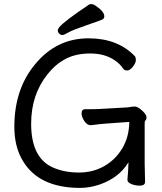

<svg xmlns="http://www.w3.org/2000/svg" viewBox="-20 -900 792 937"><path d="M688 -13Q688 6 662 6Q641 6 623 -1Q602 -9 602 -22V-23V-24Q606 -65 607 -108Q561 -32 465 1Q417 17 371 17Q171 17 92 -114Q50 -183 50 -281Q50 -465 151 -586Q255 -713 412 -713Q554 -713 638 -626Q643 -620 643 -606.5Q643 -593 628.5 -574.5Q614 -556 600.5 -556Q587 -556 581 -565Q568 -586 541 -605Q492 -639 421 -639Q350 -639 300 -612.5Q250 -586 213 -539Q132 -439 132 -296Q132 -127 242 -81Q296 -58 365 -58Q434 -58 489 -89.5Q544 -121 577 -176.5Q610 -232 611 -305L499 -297Q479 -296 424 -289H422Q405 -289 391.5 -309.5Q378 -330 378 -346Q378 -367 396 -367H410Q454 -367 480 -369L603 -376Q611 -377 620 -378.5Q629 -380 638.5 -380Q648 -380 662 -370Q695 -345 695 -327Q695 -317 689 -311Q686 -308 686 -299V-101Q686 -93 687 -58Q688 -23 688 -13ZM489 -820Q489 -809 478 -804Q461 -797 397 -775Q333 -753 312.5 -741Q292 -729 284 -729Q276 -729 269 -736Q262 -743 262 -750.5Q262 -758 269 -767Q294 -797 415 -878Q418 -880 427 -880Q436 -880 451 -869Q489 -843 489 -820Z"/></svg>

Font: Moon Stars Kai
Style: Bold
Weight: 700
Designer: GuiWonder
Version: Version 1.101